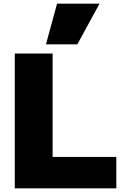

<svg xmlns="http://www.w3.org/2000/svg" viewBox="-20 -1020 674 1040"><path d="M60 0V-730H265V-170H610V0ZM399 -780H229L289 -1000H519Z"/></svg>

Font: M PLUS 2 Black
Style: Regular
Weight: 900
Designer: Coji Morishita
Foundry: UNDERFOREST DESIGN
Version: Version 1.001